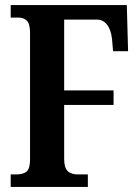

<svg xmlns="http://www.w3.org/2000/svg" viewBox="-20 -734 550 754"><path d="M22 0V-49H44Q72 -49 85 -61Q98 -73 98 -107V-605Q98 -640 85.5 -652.5Q73 -665 53 -665H22V-714H478L483 -533H424L420 -580Q416 -617 400.5 -637Q385 -657 361 -657H232V-379H426V-322H232V-110Q232 -76 245.5 -62.5Q259 -49 286 -49H325V0Z"/></svg>

Font: Noto Serif Thai ExtraCondensed
Style: Bold
Weight: 700
Width: 2
Designer: Monotype Design Team
Foundry: Monotype Imaging Inc.
Version: Version 2.002; ttfautohint (v1.8.4.7-5d5b)